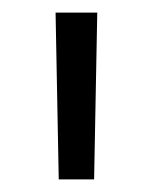

<svg xmlns="http://www.w3.org/2000/svg" viewBox="-20 -720 243 304"><path d="M129 -436 134 -700H68L73 -436Z"/></svg>

Font: Montserrat-Alt1
Style: Regular
Weight: 400
Designer: Differentunic
Foundry: Differentunic
Version: Version 7.222